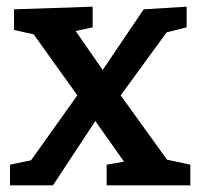

<svg xmlns="http://www.w3.org/2000/svg" viewBox="-20 -556 604 576"><path d="M342 -270 481 -77 551 -62V0H300V-62L352 -71L266 -193L139 0H10V-62L73 -75L212 -270L81 -453L22 -466V-528L258 -536V-474L207 -463L288 -346L411 -528L540 -536V-474L480 -459Z"/></svg>

Font: Bitter Pro SemiBold
Style: Regular
Weight: 600
Designer: Sol Matas, and Bitter project Authors
Foundry: Sol Matas
Version: Version 1.010